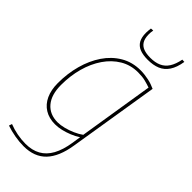

<svg xmlns="http://www.w3.org/2000/svg" viewBox="-302 -798 1069 1069"><g transform="rotate(45 233.0 -263.0)"><path d="M6 196 12 178Q42 190 76 196.5Q110 203 143 203Q194 203 231 182.5Q268 162 291 120Q314 78 324 14L332 -38Q309 -23 283 -12.5Q257 -2 231.5 4Q206 10 182 10Q135 10 101 -11Q67 -32 49 -71Q31 -110 31 -164Q31 -239 49.5 -306.5Q68 -374 103.5 -426.5Q139 -479 190.5 -509.5Q242 -540 307 -540Q324 -540 339.5 -538Q355 -536 370 -533Q385 -530 399.5 -525Q414 -520 427 -514L341 18Q325 120 277 170Q229 220 145 220Q111 220 74.5 213.5Q38 207 6 196ZM406 -503Q386 -510 362.5 -516Q339 -522 305 -522Q247 -522 200 -494Q153 -466 119.5 -417Q86 -368 68.5 -304.5Q51 -241 51 -169Q51 -92 86.5 -50Q122 -8 185 -8Q207 -8 234.5 -15Q262 -22 289 -34Q316 -46 335 -60ZM293 -609Q255 -609 230 -619Q205 -629 192.5 -651Q180 -673 180 -709Q180 -718 181 -728Q182 -738 183 -745L200 -746Q198 -737 197.5 -728.5Q197 -720 197 -710Q198 -679 209.5 -661Q221 -643 242.5 -635Q264 -627 296 -627Q333 -627 360 -639Q387 -651 404 -677.5Q421 -704 429 -746L446 -745Q438 -695 418 -665Q398 -635 367 -622Q336 -609 293 -609Z"/></g></svg>

Font: Georama ExtraCondensed Thin Thin
Style: Italic
Weight: 250
Italic angle: -9°
Version: Version 1.001